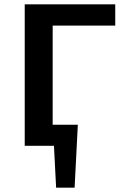

<svg xmlns="http://www.w3.org/2000/svg" viewBox="-20 -678 624 893"><path d="M225 -559V-98H342L327 195H241L231 0H95V-658H516V-559Z"/></svg>

Font: Ysabeau SC
Style: Bold
Weight: 700
Designer: Christian Thalmann (Catharsis Fonts)
Version: Version 0.003